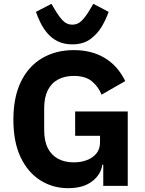

<svg xmlns="http://www.w3.org/2000/svg" viewBox="-20 -972 759 1004"><path d="M520 0V-111H515Q508 -59 461.5 -23.5Q415 12 336 12Q256 12 191 -29Q126 -70 88 -149.5Q50 -229 50 -346Q50 -464 89.5 -545Q129 -626 200.5 -668Q272 -710 366 -710Q459 -710 527.5 -669Q596 -628 635 -548L511 -477Q495 -518 461 -546.5Q427 -575 366 -575Q319 -575 284 -556.5Q249 -538 230 -500.5Q211 -463 211 -405V-293Q211 -235 230 -197.5Q249 -160 284 -141.5Q319 -123 366 -123Q404 -123 435 -135Q466 -147 484.5 -170Q503 -193 503 -227V-262H373V-389H648V0ZM358 -740Q314 -740 282 -756Q250 -772 228 -798Q206 -824 191.5 -853.5Q177 -883 168 -910L249 -952L268 -920Q290 -883 310 -863Q330 -843 358 -843Q386 -843 406.5 -863Q427 -883 449 -920L468 -952L548 -910Q536 -874 513 -834.5Q490 -795 452.5 -767.5Q415 -740 358 -740Z"/></svg>

Font: IBM Plex Sans
Style: Bold
Weight: 700
Designer: Mike Abbink, Paul van der Laan, Pieter van Rosmalen
Foundry: Bold Monday
Version: Version 3.201